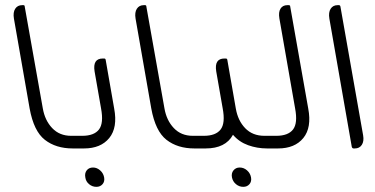

<svg xmlns="http://www.w3.org/2000/svg" viewBox="-20 -576 1455 745"><path d="M298 0H262Q197 0 154 -33.5Q111 -67 95 -155L34 -504Q30 -528 39 -542Q48 -556 66 -556H71Q76 -556 76 -550L146 -156Q154 -109 182.5 -79Q211 -49 256 -49H289Z M306 0H283L275 -49H299Q345 -49 364 -73.5Q383 -98 372 -156L347 -299Q339 -349 379 -349H384Q389 -349 390 -344L423 -155Q437 -81 404 -40.5Q371 0 306 0ZM341 74Q356 74 368.5 85Q381 96 384 112Q387 128 378 138.5Q369 149 354 149Q338 149 325.5 138.5Q313 128 311 112Q308 96 316.5 85Q325 74 341 74Z M770 0H734Q669 0 626 -33.5Q583 -67 567 -155L506 -504Q502 -528 511 -542Q520 -556 538 -556H543Q548 -556 548 -550L618 -156Q626 -109 654.5 -79Q683 -49 728 -49H761Z M1006 -49H1039L1047 0H1016Q978 0 943 -12.5Q908 -25 884 -53Q855 0 778 0H755L747 -49H771Q817 -49 836 -73.5Q855 -98 844 -156L819 -299Q811 -349 851 -349H856Q861 -349 862 -344L895 -155Q903 -108 931.5 -78.5Q960 -49 1006 -49ZM910 74Q926 74 938.5 85Q951 96 954 112Q957 128 948 138.5Q939 149 924 149Q908 149 895.5 138.5Q883 128 880 112Q877 96 886 85Q895 74 910 74Z M1059 0H1036L1028 -49H1052Q1098 -49 1117 -73.5Q1136 -98 1125 -156L1064 -505Q1060 -529 1068.5 -542.5Q1077 -556 1095 -556H1100Q1106 -556 1106 -551L1176 -155Q1190 -81 1157 -40.5Q1124 0 1059 0Z M1357 0H1352Q1347 0 1345 -6L1258 -504Q1254 -528 1263 -542Q1272 -556 1290 -556H1295Q1300 -556 1301 -550L1389 -51Q1393 -28 1384 -14Q1375 0 1357 0Z"/></svg>

Font: Zain Light
Style: Italic
Weight: 300
Italic angle: -10°
Designer: Zain,Boutros
Foundry: Mobile Telecommunications Company (Zain), 2024
Version: Version 1.51; ttfautohint (v1.8.4)